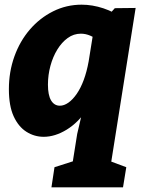

<svg xmlns="http://www.w3.org/2000/svg" viewBox="-20 -571 618 821"><path d="M200 230 213 144 363 96 279 197 310 2 347 -157 407 -248Q393 -164 354 -105.5Q315 -47 265 -16.5Q215 14 167 14Q127 14 93 -7.5Q59 -29 38.5 -73.5Q18 -118 18 -190Q18 -264 41.5 -329.5Q65 -395 107.5 -444.5Q150 -494 207 -522.5Q264 -551 329 -551Q375 -551 422 -535.5Q469 -520 515 -487L443 -505L471 -536L560 -537L443 201L386 94L520 144L506 230ZM236 -119Q254 -119 272.5 -132Q291 -145 308 -169.5Q325 -194 338 -229Q351 -264 359 -308L381 -445L408 -392Q386 -410 366 -418.5Q346 -427 326 -427Q295 -427 269.5 -408.5Q244 -390 225 -359Q206 -328 195.5 -289Q185 -250 185 -209Q185 -164 198.5 -141.5Q212 -119 236 -119Z"/></svg>

Font: Bitter Thin ExtraBold
Style: Italic
Weight: 800
Italic angle: -9°
Version: Version 2.002